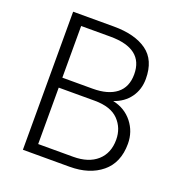

<svg xmlns="http://www.w3.org/2000/svg" viewBox="-129 -820 870 929"><g transform="rotate(20 306.5 -355.5)"><path d="M330.6 0H90.3V-710.9H300.3Q408.7 -710.9 470.5 -666.5Q532.2 -622.1 532.2 -525.4Q532.2 -470.7 502.7 -429.7Q473.1 -388.7 420.4 -371.1Q483.4 -357.4 520.8 -310.1Q558.1 -262.7 558.1 -200.7Q558.1 -103.5 495.4 -51.8Q432.6 0 330.6 0ZM300.3 -659.2H150.4V-393.1H306.6Q385.3 -393.1 428.5 -427Q471.7 -460.9 471.7 -526.9Q471.7 -659.2 300.3 -659.2ZM498 -199.7Q498 -259.8 458.3 -300.8Q418.5 -341.8 335.4 -341.8H150.4V-51.3H330.6Q409.2 -51.3 453.6 -90.8Q498 -130.4 498 -199.7Z"/></g></svg>

Font: Vazirmatn RD ExtraLight
Style: Regular
Weight: 200
Designer: Saber Rastikerdar
Foundry: Saber Rastikerdar
Version: Version 32.102